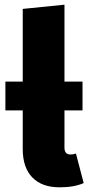

<svg xmlns="http://www.w3.org/2000/svg" viewBox="-20 -781 381 819"><path d="M304 -126 337 0Q296 18 234 18Q159 18 118 -24Q77 -66 77 -145V-310H3V-433H77V-743L255 -761V-433H332V-310H255V-151Q255 -122 281 -122Q292 -122 304 -126Z"/></svg>

Font: FiraGO ExtraBold
Style: Regular
Weight: 800
Designer: bBox Type
Foundry: bBox Type GmbH
Version: Version 1.001;PS 001.001;hotconv 1.0.88;makeotf.lib2.5.64775